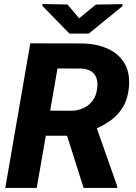

<svg xmlns="http://www.w3.org/2000/svg" viewBox="-20 -924 667 944"><path d="M128.9 -710.9 385.7 -710.4Q450.7 -709.5 504.6 -686.8Q558.6 -664.1 588.9 -618.2Q619.1 -572.3 614.3 -500.5Q609.9 -442.4 587.2 -402.1Q564.5 -361.8 526.4 -333.7Q488.3 -305.7 437.5 -284.7L382.3 -256.8H148.4L169.4 -380.4L329.6 -379.4Q363.3 -379.9 390.6 -392.6Q418 -405.3 435.5 -429Q453.1 -452.6 457.5 -487.3Q461.9 -516.1 454.8 -538.1Q447.8 -560.1 429 -572.8Q410.2 -585.4 380.9 -586.9L262.7 -587.4L160.6 0H5.9ZM391.1 0 291 -315.9 447.8 -316.4 556.6 -7.8 556.2 0ZM312 -901.9 369.1 -834 451.2 -901.4 582 -903.8 582.5 -894 416.5 -758.8H321.3L188.5 -895V-904.3Z"/></svg>

Font: Roboto ExtraBold
Style: Italic
Weight: 800
Designer: Christian Robertson
Foundry: Google
Version: Version 3.009; 2024